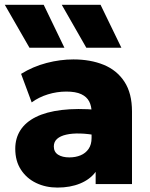

<svg xmlns="http://www.w3.org/2000/svg" viewBox="-36 -790 644 824"><path d="M210.5 15Q160 15 119 -4.8Q78 -24.5 53.8 -61.8Q29.5 -99 29.5 -151.5Q29.5 -197 51.8 -231.5Q74 -266 118.2 -288Q162.5 -310 228.8 -318Q295 -326 383 -318.5L384 -208Q343 -216 308.5 -217Q274 -218 248.5 -212.2Q223 -206.5 209 -194Q195 -181.5 195 -161.5Q195 -138 213.2 -126.2Q231.5 -114.5 261.5 -114.5Q288.5 -114.5 310 -123.5Q331.5 -132.5 344.2 -151Q357 -169.5 357 -198V-309Q357 -334.5 346.8 -354.5Q336.5 -374.5 312.8 -385.8Q289 -397 248.5 -397Q208.5 -397 169.5 -385Q130.5 -373 100 -350.5L54.5 -473Q105.5 -504.5 164 -519.8Q222.5 -535 279 -535Q352.5 -535 409.2 -511.8Q466 -488.5 498.2 -439Q530.5 -389.5 530.5 -311.5V0H374.5V-52.5Q350.5 -20 308 -2.5Q265.5 15 210.5 15ZM334.5 -585 229 -769.5H395.5L485 -585ZM90.5 -585 -15.5 -769.5H151.5L240.5 -585Z"/></svg>

Font: Geologica Cursive ExtraBold
Style: Regular
Weight: 800
Designer: Sindre Bremnes, Frode Helland
Foundry: Monokrom Skriftforlag AS
Version: Version 1.010;gftools[0.9.28]